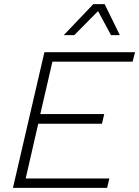

<svg xmlns="http://www.w3.org/2000/svg" viewBox="-20 -914 677 934"><path d="M43 0 196 -660H637L625 -614H235L176 -359H487L476 -312H166L105 -46H512L501 0ZM489 -894 563 -743H520L457 -860L341 -743H290L434 -894Z"/></svg>

Font: Work Sans Light
Style: Italic
Weight: 300
Italic angle: -13°
Designer: Wei Huang
Foundry: Wei Huang
Version: Version 2.010; ttfautohint (v1.8.3)